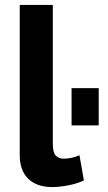

<svg xmlns="http://www.w3.org/2000/svg" viewBox="-20 -750 437 778"><path d="M60 -730H194V-168Q194 -132 206 -119.5Q218 -107 239 -107Q255 -107 272 -111Q289 -115 302 -121L320 -19Q293 -6 257 1Q221 8 192 8Q129 8 94.5 -25.5Q60 -59 60 -121ZM270 -242V-393H380V-242Z"/></svg>

Font: YasnoRaleway
Style: Bold
Weight: 700
Designer: Matt McInerney, Pablo Impallari, Rodrigo Fuenzalida
Foundry: Matt McInerney, Pablo Impallari, Rodrigo Fuenzalida
Version: Version 4.026